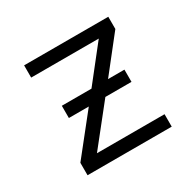

<svg xmlns="http://www.w3.org/2000/svg" viewBox="-121 -666 818 802"><g transform="rotate(-30 288.0 -265.0)"><path d="M85 0H491V-60H165L313 -246H439V-305H360L491 -471V-530H85V-471H411L280 -305H137V-246H233L85 -60Z"/></g></svg>

Font: Iosevka Sparkle Light
Style: Regular
Weight: 300
Designer: Belleve Invis
Foundry: Belleve Invis
Version: Version 4.5.0; ttfautohint (v1.8.3)